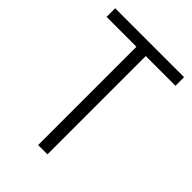

<svg xmlns="http://www.w3.org/2000/svg" viewBox="-217 -846 946 946"><g transform="rotate(45 256.5 -372.5)"><path d="M225 0V-685H17V-745H497V-685H290V0Z"/></g></svg>

Font: Plus Jakarta Sans Light
Style: Regular
Weight: 300
Designer: Gumpita Rahayu
Foundry: Tokotype
Version: Version 2.006; ttfautohint (v1.8.4.7-5d5b)